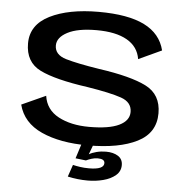

<svg xmlns="http://www.w3.org/2000/svg" viewBox="-53 -647 827 860"><g transform="rotate(5 360.0 -216.5)"><path d="M360.5 5Q234.5 5 150.8 -33Q67 -71 46.5 -151L154.5 -200Q163.5 -138 219.8 -108Q276 -78 358 -78Q447.5 -78 492.5 -99.8Q537.5 -121.5 537.5 -160.5Q537.5 -204.5 488.5 -221.5Q439.5 -238.5 335.5 -255Q189 -275.5 121 -309Q53 -342.5 53 -427Q53 -510.5 137.2 -552.8Q221.5 -595 356.5 -595Q489 -595 562.2 -558.5Q635.5 -522 654 -447.5L550.5 -399.5Q541.5 -455 491.2 -483.8Q441 -512.5 354 -512.5Q269.5 -512.5 223.8 -488.5Q178 -464.5 178 -428.5Q178 -386.5 229.5 -371.2Q281 -356 380 -340.5Q524.5 -320 593.5 -285Q662.5 -250 662.5 -165.5Q662.5 -77 581.2 -36Q500 5 360.5 5ZM372.5 162Q327.5 162 282.5 152L301 98Q315 101.5 333.5 104.2Q352 107 373.5 107Q440.5 107 440.5 78Q440.5 59 409 59Q395.5 59 381.2 63.5Q367 68 357 73L310 67.5L331.5 0H384L367.5 44.5Q380.5 36.5 401 31.2Q421.5 26 443.5 26Q476.5 26 497.8 39.5Q519 53 519 80Q519 108 497.5 126.2Q476 144.5 442.5 153.2Q409 162 372.5 162Z"/></g></svg>

Font: Anybody ExtraExpanded Medium
Style: Regular
Weight: 500
Width: 8
Designer: Tyler Finck
Foundry: Etcetera Type Company
Version: Version 1.010; ttfautohint (v1.8.3) -l 8 -r 50 -G 200 -x 14 